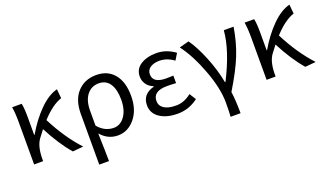

<svg xmlns="http://www.w3.org/2000/svg" viewBox="-72 -1030 2892 1702"><g transform="rotate(-20 1374.0 -179.0)"><path d="M92 0V-394Q92 -490 82 -543H172Q182 -502 182 -416V-246H186Q255 -365 340.5 -450.5Q426 -536 510 -557L518 -470Q430 -442 329 -332Q428 -137 555 0L454 9Q360 -99 273 -267Q245 -232 222 -200Q179 -142 177 -28V0Z M634 199V-278Q634 -412 702 -484.5Q770 -557 878 -557Q986 -557 1047 -483.5Q1108 -410 1108 -278.5Q1108 -147 1041.5 -67Q975 13 880.5 13Q786 13 720 -64Q725 97 726 199ZM869 -63Q931 -63 972.5 -121.5Q1014 -180 1014 -276.5Q1014 -373 978.5 -426.5Q943 -480 874.5 -480Q806 -480 763.5 -427Q721 -374 721 -276V-137Q783 -63 869 -63Z M1638 -54Q1551 13 1445 13Q1339 13 1275 -31Q1211 -75 1211 -150Q1211 -255 1324 -285V-290Q1283 -305 1260.5 -338Q1238 -371 1238 -411Q1238 -481 1297 -519Q1356 -557 1447 -557Q1538 -557 1621 -497L1584 -436Q1519 -484 1448 -484Q1396 -484 1362.5 -462Q1329 -440 1329 -399Q1329 -316 1454 -316Q1495 -316 1521 -318V-247Q1475 -250 1437 -250Q1303 -250 1303 -157Q1303 -112 1342 -86Q1381 -60 1456 -60Q1531 -60 1599 -115Z M1873 199Q1877 150 1877 65Q1877 -67 1811 -244Q1745 -421 1660 -533L1751 -557Q1805 -482 1856.5 -356Q1908 -230 1931 -107H1936Q2064 -358 2079 -543H2171Q2149 -404 2101.5 -285.5Q2054 -167 1955 -5Q1967 82 1967 199Z M2285 0V-394Q2285 -490 2275 -543H2365Q2375 -502 2375 -416V-246H2379Q2448 -365 2533.5 -450.5Q2619 -536 2703 -557L2711 -470Q2623 -442 2522 -332Q2621 -137 2748 0L2647 9Q2553 -99 2466 -267Q2438 -232 2415 -200Q2372 -142 2370 -28V0Z"/></g></svg>

Font: Swei Fan Sans CJK TC
Style: Regular
Weight: 400
Version: Version 2.130